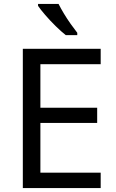

<svg xmlns="http://www.w3.org/2000/svg" viewBox="-20 -964 596 984"><path d="M496 0H97V-714H496V-635H187V-412H478V-334H187V-79H496ZM280 -944Q291 -922 307.5 -894.5Q324 -867 342.5 -841Q361 -815 376 -796V-784H317Q294 -802 265 -830.5Q236 -859 211.5 -887.5Q187 -916 175 -934V-944Z"/></svg>

Font: Noto Sans Gunjala Gondi Semibold
Style: Regular
Weight: 600
Designer: Ek Type
Foundry: Ek Type
Version: Version 1.004; ttfautohint (v1.8.4.7-5d5b)